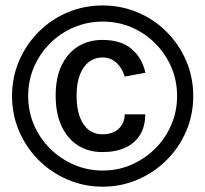

<svg xmlns="http://www.w3.org/2000/svg" viewBox="-20 -676 750 702"><path d="M355.5 6.5Q287 6.5 226.8 -19.5Q166.5 -45.5 121 -91Q75.5 -136.5 49.8 -196.5Q24 -256.5 24 -325Q24 -393.5 49.8 -453.5Q75.5 -513.5 121 -559.2Q166.5 -605 226.8 -630.5Q287 -656 355.5 -656Q423.5 -656 483.8 -630.5Q544 -605 589.5 -559.2Q635 -513.5 660.8 -453.5Q686.5 -393.5 686.5 -325Q686.5 -256.5 660.8 -196.5Q635 -136.5 589.5 -91Q544 -45.5 483.8 -19.5Q423.5 6.5 355.5 6.5ZM355.5 -52.5Q412 -52.5 461 -74Q510 -95.5 547.5 -132.8Q585 -170 606.2 -219.5Q627.5 -269 627.5 -325Q627.5 -381.5 606.2 -430.8Q585 -480 547.5 -517.5Q510 -555 461 -576Q412 -597 355.5 -597Q299.5 -597 250 -576Q200.5 -555 163 -517.5Q125.5 -480 104.2 -430.8Q83 -381.5 83 -325Q83 -269 104.2 -219.5Q125.5 -170 163 -132.8Q200.5 -95.5 250 -74Q299.5 -52.5 355.5 -52.5ZM354.5 -120Q302.5 -120 264.2 -144.8Q226 -169.5 204.8 -215.5Q183.5 -261.5 183.5 -326.5Q183.5 -392.5 205.8 -438Q228 -483.5 266.5 -506.8Q305 -530 354.5 -530Q423 -530 461.8 -496.5Q500.5 -463 511.5 -410L436 -396Q426.5 -427.5 405.5 -446.8Q384.5 -466 354.5 -466Q328 -466 306.5 -450.5Q285 -435 272.5 -403.8Q260 -372.5 260 -326.5Q260 -282.5 271 -250.8Q282 -219 303.2 -202Q324.5 -185 354.5 -185Q393 -185 414.5 -205.8Q436 -226.5 436 -258H511Q511 -214 492.2 -183.2Q473.5 -152.5 438.2 -136.2Q403 -120 354.5 -120Z"/></svg>

Font: Karla ExtraLight
Style: Bold
Weight: 700
Version: Version 2.001